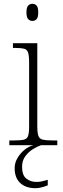

<svg xmlns="http://www.w3.org/2000/svg" viewBox="-20 -763 329 1009"><path d="M29 0V-25H55Q89 -25 105.5 -29Q122 -33 127.5 -48.5Q133 -64 133 -97V-435Q133 -471 127.5 -487Q122 -503 106.5 -507Q91 -511 63 -511H48V-536H176V-99Q176 -64 182 -48.5Q188 -33 205 -29Q222 -25 255 -25H281V0ZM150 -653Q137 -653 128 -662.5Q119 -672 119 -698Q119 -724 128 -733.5Q137 -743 150 -743Q164 -743 172.5 -733.5Q181 -724 181 -698Q181 -672 172.5 -662.5Q164 -653 150 -653ZM167 226Q115 226 86 198.5Q57 171 57 121Q57 93 71.5 68Q86 43 108.5 24.5Q131 6 156 0H196Q177 6 153.5 20.5Q130 35 113 58Q96 81 96 113Q96 159 119 176Q142 193 170 193Q186 193 198.5 190.5Q211 188 231 182V211Q221 215 210 218.5Q199 222 188 224Q177 226 167 226Z"/></svg>

Font: Noto Rashi Hebrew ExtraLight
Style: Regular
Weight: 250
Version: Version 1.006